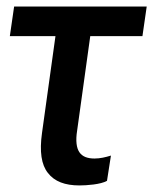

<svg xmlns="http://www.w3.org/2000/svg" viewBox="-20 -550 467 585"><path d="M10 -440H149L108 -145C100 -88 106 -48 126 -23C146 3 178 15 222 15C244 15 287 12 306 1L318 -76C302 -71 285 -67 268 -67C246 -67 231 -73 222 -86C213 -99 210 -121 215 -152L255 -440H414L427 -530H23Z"/></svg>

Font: Cheyenne Sans Medium
Style: Italic
Weight: 500
Italic angle: -8.13011°
Designer: The Public Sans project authors (U.S. Web Design System), Libre Franklin designed by Pablo Impallari and Rodrigo Fuenzal
Foundry: The Cheyenne Sans Project Authors
Version: Version 2.007